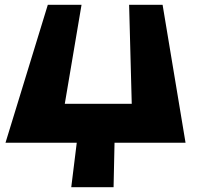

<svg xmlns="http://www.w3.org/2000/svg" viewBox="-20 -597 832 803"><path d="M531 -163H251L321 -577H180L3 0H223H301L278 186H455L459 0H535H756L660 -577H520Z"/></svg>

Font: Hussar Milosc
Style: Bold
Weight: 700
Foundry: Cannot Into Space Fonts
Version: Version 1.02